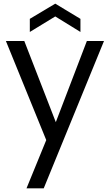

<svg xmlns="http://www.w3.org/2000/svg" viewBox="-20 -772 603 1050"><path d="M219.2 257.8H125L232.9 -5.9L12.2 -547.9H112.8L285.2 -104L455.1 -547.9H548.8ZM143.1 -597.2V-668.9L282.2 -752L419.9 -668.9V-597.2L282.2 -682.1Z"/></svg>

Font: PoppinsZ
Style: Regular
Weight: 400
Designer: Ninad Kale (Devanagari), Jonny Pinhorn (Latin)
Foundry: Indian Type Foundry
Version: Version 3.002;FEAKit 1.0